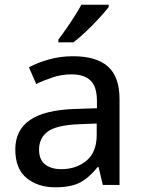

<svg xmlns="http://www.w3.org/2000/svg" viewBox="-20 -786 608 816"><path d="M290 -547Q390 -547 439 -503Q488 -459 488 -365V0H417L399 -76H395Q359 -31 320.5 -10.5Q282 10 214 10Q142 10 93.5 -29Q45 -68 45 -151Q45 -233 107.5 -276Q170 -319 300 -323L392 -326V-356Q392 -419 364 -444.5Q336 -470 285 -470Q243 -470 205 -457.5Q167 -445 134 -429L103 -500Q140 -520 188.5 -533.5Q237 -547 290 -547ZM315 -258Q219 -254 182.5 -226.5Q146 -199 146 -150Q146 -107 172 -87Q198 -67 240 -67Q304 -67 347.5 -103Q391 -139 391 -213V-261ZM442 -756Q428 -738 402 -709.5Q376 -681 346 -652.5Q316 -624 292 -606H228V-618Q243 -637 261 -663Q279 -689 296.5 -716.5Q314 -744 326 -766H442Z"/></svg>

Font: Noto Sans Kayah Li Medium
Style: Regular
Weight: 500
Designer: Monotype Design Team, Sérgio Martins
Foundry: Monotype Imaging Inc.
Version: Version 2.002; ttfautohint (v1.8.4.7-5d5b)